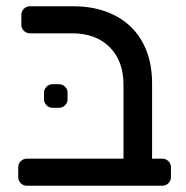

<svg xmlns="http://www.w3.org/2000/svg" viewBox="-20 -591 592 611"><path d="M147 -248Q136 -248 128 -256Q120 -264 120 -275V-296Q120 -307 128 -315Q136 -323 147 -323H168Q179 -323 187 -315Q195 -307 195 -296V-275Q195 -264 187 -256Q179 -248 168 -248ZM214 -571Q271 -571 317.5 -554Q364 -537 396.5 -505.5Q429 -474 446.5 -428.5Q464 -383 464 -326V-86H497Q508 -86 516 -78Q524 -70 524 -59V-27Q524 -16 516 -8Q508 0 497 0H65Q54 0 46 -8Q38 -16 38 -27V-59Q38 -70 46 -78Q54 -86 65 -86H373V-321Q373 -397 329 -441Q285 -485 209 -485H75Q64 -485 56 -493Q48 -501 48 -512V-544Q48 -555 56 -563Q64 -571 75 -571Z"/></svg>

Font: Rubik
Style: Regular
Weight: 400
Designer: Hubert & Fischer
Foundry: Hubert & Fischer
Version: Version 1.002; ttfautohint (v1.6)